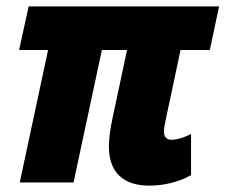

<svg xmlns="http://www.w3.org/2000/svg" viewBox="-20 -573 708 603"><path d="M449 10C493 10 542 -1 580 -23V-152C560 -142 538 -134 518 -134C504 -134 495 -143 495 -159C495 -170 497 -181 499 -190L547 -416H639L668 -553H70L40 -416H131L42 0H211L300 -416H379L333 -200C327 -172 322 -138 322 -113C322 -30 369 10 449 10Z"/></svg>

Font: Noto Sans Condensed Black
Style: Italic
Weight: 900
Width: 3
Italic angle: -12°
Designer: Monotype Design Team
Foundry: Monotype Imaging Inc.
Version: Version 2.013